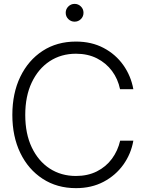

<svg xmlns="http://www.w3.org/2000/svg" viewBox="-20 -950 742 980"><path d="M367.7 10.3Q271 10.3 197.8 -37.4Q124.5 -85 83.7 -169.2Q43 -253.4 43 -363.3Q43 -474.1 83.7 -558.3Q124.5 -642.6 197.5 -690.2Q270.5 -737.8 367.7 -737.8Q447.3 -737.8 508.8 -705.3Q570.3 -672.9 609.4 -617.7Q648.4 -562.5 660.6 -494.6H592.8Q582 -546.9 551.8 -587.6Q521.5 -628.4 474.9 -652.1Q428.2 -675.8 367.7 -675.8Q292 -675.8 233.6 -637.5Q175.3 -599.1 142.1 -529.1Q108.9 -459 108.9 -363.3Q108.9 -267.6 142.1 -197.8Q175.3 -127.9 233.6 -89.8Q292 -51.8 367.7 -51.8Q427.7 -51.8 474.4 -75.2Q521 -98.6 551.3 -139.6Q581.5 -180.7 593.3 -231.9H660.6Q648.9 -164.6 609.6 -109.6Q570.3 -54.7 508.8 -22.2Q447.3 10.3 367.7 10.3ZM360.8 -839.4Q342.3 -839.4 328.9 -852.5Q315.4 -865.7 315.4 -884.8Q315.4 -903.8 328.9 -917Q342.3 -930.2 360.8 -930.2Q379.4 -930.2 392.8 -917Q406.2 -903.8 406.2 -884.8Q406.2 -865.7 392.8 -852.5Q379.4 -839.4 360.8 -839.4Z"/></svg>

Font: Inter Display Light
Style: Regular
Weight: 300
Designer: Rasmus Andersson
Foundry: rsms
Version: Version 4.000;git-a52131595